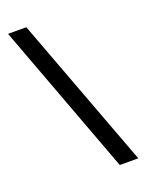

<svg xmlns="http://www.w3.org/2000/svg" viewBox="-137 -782 645 849"><g transform="rotate(-20 186.0 -357.0)"><path d="M96 -714 363 0H276L10 -714Z"/></g></svg>

Font: Noto Sans Old North Arabian
Style: Regular
Weight: 400
Designer: Monotype Design Team
Foundry: Monotype Imaging Inc.
Version: Version 2.001; ttfautohint (v1.8.4.7-5d5b)